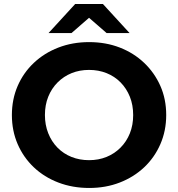

<svg xmlns="http://www.w3.org/2000/svg" viewBox="-20 -921 884 953"><path d="M423 12Q340 12 269.5 -15Q199 -42 147.5 -91Q96 -140 67.5 -206Q39 -272 39 -350Q39 -428 67.5 -494Q96 -560 148 -609Q200 -658 270 -685Q340 -712 422 -712Q505 -712 574.5 -685Q644 -658 695.5 -609Q747 -560 776 -494.5Q805 -429 805 -350Q805 -272 776 -205.5Q747 -139 695.5 -90.5Q644 -42 574.5 -15Q505 12 423 12ZM422 -126Q469 -126 508.5 -142Q548 -158 578 -188Q608 -218 624.5 -259Q641 -300 641 -350Q641 -400 624.5 -441Q608 -482 578.5 -512Q549 -542 509 -558Q469 -574 422 -574Q375 -574 335.5 -558Q296 -542 266 -512Q236 -482 219.5 -441Q203 -400 203 -350Q203 -301 219.5 -259.5Q236 -218 265.5 -188Q295 -158 335 -142Q375 -126 422 -126ZM221 -757 353 -901H491L623 -757H509L371 -877H473L335 -757Z"/></svg>

Font: MOST Montserrat
Style: Bold
Weight: 700
Designer: Julieta Ulanovsky
Foundry: Julieta Ulanovsky
Version: Version 8.000;March 11, 2024;FontCreator 15.0.0.2926 64-bit